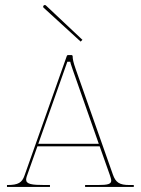

<svg xmlns="http://www.w3.org/2000/svg" viewBox="-20 -737 555 757"><path d="M305 -580 161 -715.5C158 -718.5 154 -717 152.5 -715.5C151 -714 148.5 -710 151.5 -707L298 -573ZM131 -170 245.5 -493.5H257C257 -491 259 -485 267.5 -460L369.5 -170ZM7.5 0H177V-7.5H156.5C105 -7.5 83 -11 83 -29C83 -32.5 84 -36.5 85.5 -41.5L127.5 -160H373L413 -47C416 -37.5 418.5 -30.5 418.5 -25C418.5 -11.5 406 -7.5 365.5 -7.5H315.5V0H507.5V-7.5H490.5C451 -7.5 436 -17.5 425 -49L279 -463C268.5 -492.5 266.5 -505 266.5 -515C266.5 -517 265 -520 261.5 -520H248C246.5 -520 244.5 -519 243.5 -516.5L76.5 -44.5C67 -17.5 52.5 -7.5 9.5 -7.5H7.5Z"/></svg>

Font: ZnikomitSC
Style: Regular
Weight: 100
Designer: gluk
Foundry: gluk
Version: Version 0.55